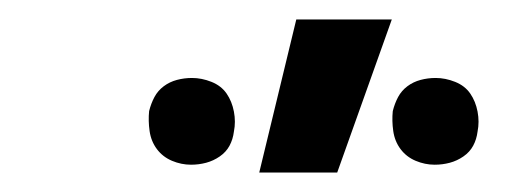

<svg xmlns="http://www.w3.org/2000/svg" viewBox="-20 -777 540 197"><path d="M246 -600 284 -757H382L326 -600ZM426 -608Q416 -608 406.5 -612Q397 -616 391 -624Q385 -632 383.5 -642.5Q382 -653 383 -663Q385 -671 388.5 -677.5Q392 -684 398 -688.5Q404 -693 411.5 -695Q419 -697 427 -697Q437 -697 447 -693Q457 -689 462.5 -681Q468 -673 470 -662.5Q472 -652 470 -642Q469 -634 465.5 -627.5Q462 -621 455.5 -616.5Q449 -612 441.5 -610Q434 -608 426 -608ZM176 -608Q166 -608 156.5 -612Q147 -616 141 -624Q135 -632 133.5 -642.5Q132 -653 133 -663Q135 -671 138.5 -677.5Q142 -684 148 -688.5Q154 -693 161.5 -695Q169 -697 177 -697Q187 -697 197 -693Q207 -689 212.5 -681Q218 -673 220 -662.5Q222 -652 220 -642Q219 -634 215.5 -627.5Q212 -621 205.5 -616.5Q199 -612 191.5 -610Q184 -608 176 -608Z"/></svg>

Font: Iosevka Curly
Style: Bold Italic
Weight: 700
Italic angle: -9°
Monospace: yes
Designer: Belleve Invis
Foundry: Belleve Invis
Version: Version 22.1.2; ttfautohint (v1.8.4)